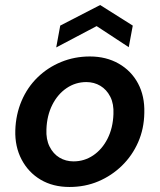

<svg xmlns="http://www.w3.org/2000/svg" viewBox="-20 -733 636 765"><path d="M257 12Q191 12 142 -17Q93 -46 66 -97.5Q39 -149 41 -214Q43 -277 66 -331Q89 -385 129.5 -424.5Q170 -464 223.5 -486Q277 -508 338 -508Q403 -508 453 -479.5Q503 -451 530 -400.5Q557 -350 555 -283Q554 -220 530.5 -166.5Q507 -113 466 -73Q425 -33 372 -10.5Q319 12 257 12ZM273 -90Q316 -90 351.5 -114Q387 -138 408.5 -180.5Q430 -223 432 -278Q434 -319 419.5 -347.5Q405 -376 380 -391Q355 -406 324 -406Q281 -406 245.5 -382Q210 -358 188.5 -315.5Q167 -273 165 -218Q163 -178 177.5 -149Q192 -120 217 -105Q242 -90 273 -90ZM204 -544 220 -631 379 -713 509 -631 493 -545 365 -629Z"/></svg>

Font: DM Sans 28pt SemiBold
Style: Italic
Weight: 600
Italic angle: -10°
Version: Version 4.004;gftools[0.9.30]